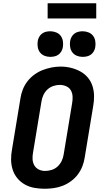

<svg xmlns="http://www.w3.org/2000/svg" viewBox="-20 -1157 640 1185"><path d="M256 8Q224 8 192.5 2.5Q161 -3 134 -18Q107 -33 87.5 -56.5Q68 -80 58.5 -109Q49 -138 48.5 -170Q48 -202 54 -234L106 -549Q110 -577 120.5 -604Q131 -631 149 -654.5Q167 -678 191.5 -696Q216 -714 243 -724.5Q270 -735 298 -740.5Q326 -746 354 -746Q387 -746 417.5 -738.5Q448 -731 475 -716.5Q502 -702 521.5 -679Q541 -656 550.5 -626.5Q560 -597 560.5 -565Q561 -533 555 -501L503 -186Q499 -158 488.5 -131Q478 -104 460.5 -80.5Q443 -57 418.5 -39Q394 -21 367 -10.5Q340 0 311.5 4Q283 8 256 8ZM258 -102Q279 -102 299.5 -108.5Q320 -115 336 -130Q352 -145 361 -164.5Q370 -184 373 -204L425 -519Q429 -540 428 -561Q427 -582 417.5 -599Q408 -616 389 -624.5Q370 -633 349 -633Q329 -633 308.5 -626Q288 -619 272.5 -604.5Q257 -590 248 -570.5Q239 -551 236 -531L184 -216Q180 -196 181 -175Q182 -154 191.5 -137Q201 -120 219 -111Q237 -102 258 -102ZM490 -806Q471 -806 454 -813Q437 -820 426.5 -834Q416 -848 413 -866.5Q410 -885 413 -904Q415 -917 422 -929.5Q429 -942 440 -950Q451 -958 464 -961Q477 -964 490 -964Q509 -964 526.5 -957Q544 -950 554.5 -936Q565 -922 568 -903.5Q571 -885 568 -866Q566 -853 559 -840.5Q552 -828 541 -820Q530 -812 516.5 -809Q503 -806 490 -806ZM290 -806Q271 -806 254 -813Q237 -820 226.5 -834Q216 -848 213 -866.5Q210 -885 213 -904Q215 -917 222 -929.5Q229 -942 240 -950Q251 -958 264 -961Q277 -964 290 -964Q309 -964 326.5 -957Q344 -950 354.5 -936Q365 -922 368 -903.5Q371 -885 368 -866Q366 -853 359 -840.5Q352 -828 341 -820Q330 -812 316.5 -809Q303 -806 290 -806ZM274 -1043V-1137H574V-1043Z"/></svg>

Font: Iosevka Curly XBdExObl
Style: Regular
Weight: 800
Width: 7
Italic angle: -9°
Monospace: yes
Designer: Belleve Invis
Foundry: Belleve Invis
Version: Version 11.1.0; ttfautohint (v1.8.3)